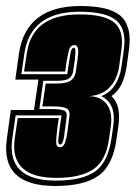

<svg xmlns="http://www.w3.org/2000/svg" viewBox="-40 -614 451 639"><path d="M144 5Q-40 5 -17 -153L-4 -248H73L88 -349H11L23 -435Q46 -594 228 -594Q326 -594 363 -559.5Q400 -525 389 -448L382 -396Q377 -361 365.5 -336Q354 -311 331 -294Q364 -264 354 -195L348 -153Q336 -63 287.5 -29Q239 5 144 5ZM146 -13Q233 -13 276 -43Q319 -73 331 -153L337 -195Q348 -269 297 -294Q327 -306 343.5 -332.5Q360 -359 365 -396L372 -448Q382 -515 348 -545Q314 -575 225 -575Q61 -575 41 -435L31 -367H184L187 -390L195 -439Q198 -455 206 -455Q211 -455 211 -444Q211 -438 210.5 -430.5Q210 -423 209 -415L203 -374Q201 -363 191 -354Q181 -345 147 -345H104L91 -251H133Q160 -251 172 -246.5Q184 -242 182 -226L175 -173Q174 -158 170 -145Q166 -133 161 -133Q152 -133 154 -150Q156 -167 160 -198L165 -230H12L1 -153Q-19 -13 146 -13ZM148 -22Q-9 -22 9 -153L19 -221H156L152 -198Q150 -179 148.5 -165.5Q147 -152 147 -143Q146 -124 160 -124Q171 -124 176 -138.5Q181 -153 184 -173L191 -226Q194 -248 180 -254Q166 -260 134 -260H101L112 -336H146Q185 -336 198 -348Q210 -359 212 -374L218 -415Q221 -437 220 -450Q218 -464 208 -464Q194 -464 189 -446Q187 -436 184 -422.5Q181 -409 179 -390L177 -376H40L49 -435Q67 -566 224 -566Q309 -566 341 -538.5Q373 -511 364 -448L357 -396Q351 -351 325 -323.5Q299 -296 254 -294Q295 -294 315 -267.5Q335 -241 329 -195L323 -153Q313 -79 270.5 -50.5Q228 -22 148 -22Z"/></svg>

Font: Alumni Sans Collegiate One
Style: Italic
Weight: 400
Italic angle: -8°
Designer: Robert E. Leuschke
Foundry: Robert E. Leuschke
Version: Version 1.100